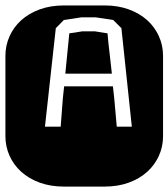

<svg xmlns="http://www.w3.org/2000/svg" viewBox="-22 -689 622 709"><path d="M364.3 -668.9Q413.6 -668.9 453.6 -654.3Q493.7 -639.6 521.7 -614.3Q549.8 -588.9 564.9 -554.9Q580.1 -521 580.1 -482.9V-186Q580.1 -147.9 564.9 -114Q549.8 -80.1 521.7 -54.7Q493.7 -29.3 453.6 -14.6Q413.6 0 364.3 0H213.9Q164.6 0 124.5 -14.6Q84.5 -29.3 56.4 -54.7Q28.3 -80.1 13.2 -114Q-2 -147.9 -2 -186V-482.9Q-2 -521 13.2 -554.9Q28.3 -588.9 56.4 -614.3Q84.5 -639.6 124.5 -654.3Q164.6 -668.9 213.9 -668.9ZM409.2 -221.2H464.8L426.3 -585L396 -615.2L331.1 -625H278.8L213.9 -615.2L184.1 -585L144 -221.2H202.1L210 -325.2L214.8 -370.1H395L399.9 -325.2ZM375 -565.9Q378.4 -526.4 382.8 -491.2Q387.2 -456.1 391.1 -417H219.2L233.9 -565.9Q247.6 -567.4 257.6 -569.3Q267.6 -571.3 281.2 -573.2H329.1Z"/></svg>

Font: Monofett
Style: Regular
Weight: 400
Designer: vernon adams
Foundry: vernon adams
Version: Version 1.000